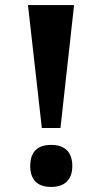

<svg xmlns="http://www.w3.org/2000/svg" viewBox="-20 -734 406 762"><path d="M146 -226H220L274 -714H91ZM183 8C228 8 267 -13 267 -75C267 -139 228 -159 183 -159C137 -159 100 -139 100 -75C100 -13 137 8 183 8Z"/></svg>

Font: Noto Serif Hentaigana Bold
Style: Regular
Weight: 700
Designer: Kazuhiro Yamada
Foundry: nipponia
Version: Version 1.000